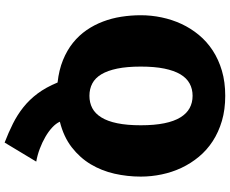

<svg xmlns="http://www.w3.org/2000/svg" viewBox="-101 -643 980 818"><g transform="rotate(90 389.0 -234.0)"><path d="M587.4 236.3Q544.4 219.7 506.8 200.9Q469.2 182.1 437 156.5Q404.8 130.9 378.4 95.7Q352.1 60.5 331.5 10.7Q278.3 4.9 236.3 -12.2Q194.3 -29.3 162.6 -54.7Q130.9 -80.1 108.4 -112.8Q85.9 -145.5 71.8 -182.9Q57.6 -220.2 51.3 -261Q44.9 -301.8 44.9 -343.8Q44.9 -388.7 54.2 -432.9Q63.5 -477.1 82 -517.1Q100.6 -557.1 128.9 -591.3Q157.2 -625.5 195.3 -650.4Q233.4 -675.3 281.5 -689.5Q329.6 -703.6 388.2 -703.6Q446.8 -703.6 494.9 -689.5Q543 -675.3 581.3 -650.4Q619.6 -625.5 647.9 -591.3Q676.3 -557.1 695.1 -517.1Q713.9 -477.1 723.1 -432.9Q732.4 -388.7 732.4 -343.8Q732.4 -286.6 720 -231.7Q707.5 -176.8 679.9 -130.6Q652.3 -84.5 607.7 -49.8Q563 -15.1 498.5 1Q505.9 17.6 522.9 33.4Q540 49.3 563.2 62.7Q586.4 76.2 613.5 86.4Q640.6 96.7 668.5 101.6ZM263.7 -343.8Q263.7 -285.2 272.2 -243.7Q280.8 -202.1 296.6 -175.8Q312.5 -149.4 335.7 -137.2Q358.9 -125 388.2 -125Q417.5 -125 440.7 -137.2Q463.9 -149.4 480.2 -175.8Q496.6 -202.1 505.1 -243.7Q513.7 -285.2 513.7 -343.8Q513.7 -402.3 505.1 -444.1Q496.6 -485.8 480.2 -512.5Q463.9 -539.1 440.7 -551.8Q417.5 -564.5 388.2 -564.5Q358.9 -564.5 335.7 -551.8Q312.5 -539.1 296.6 -512.5Q280.8 -485.8 272.2 -444.1Q263.7 -402.3 263.7 -343.8Z"/></g></svg>

Font: Candal
Style: Regular
Weight: 400
Designer: vernon adams
Foundry: vernon adams
Version: Version 1.000